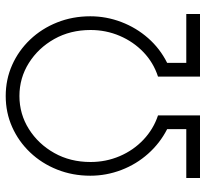

<svg xmlns="http://www.w3.org/2000/svg" viewBox="-44 -676 720 672"><g transform="rotate(-90 316.0 -340.0)"><path d="M29 0V-48H200V-115Q151 -140 114 -181.5Q77 -223 57 -275.5Q37 -328 37 -384Q37 -446 58.5 -500Q80 -554 118.5 -594.5Q157 -635 207.5 -657.5Q258 -680 316 -680Q374 -680 424.5 -657.5Q475 -635 513.5 -594.5Q552 -554 573.5 -500Q595 -446 595 -384Q595 -328 575 -275.5Q555 -223 518.5 -181.5Q482 -140 432 -115V-48H603V0H384V-147Q433 -163 469.5 -198Q506 -233 526.5 -281Q547 -329 547 -383Q547 -454 515.5 -510Q484 -566 431.5 -599Q379 -632 316 -632Q253 -632 200.5 -599Q148 -566 116.5 -510Q85 -454 85 -383Q85 -329 105.5 -281Q126 -233 163 -198Q200 -163 248 -147V0Z"/></g></svg>

Font: Atkinson Hyperlegible Mono ExtraLight
Style: Regular
Weight: 200
Monospace: yes
Designer: Elliott Scott, Megan Eiswerth, Linus Boman, Theodore Petrosky, Letters from Sweden
Foundry: Applied Design Works, Letters from Sweden
Version: Version 2.001